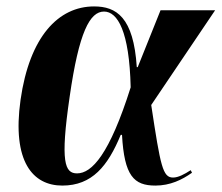

<svg xmlns="http://www.w3.org/2000/svg" viewBox="-20 -568 690 598"><path d="M174 10C267 10 316 -51 356 -148H360C367 -20 397 10 464 10C510 10 547 -8 578 -30L574 -38C554 -25 535 -15 519 -15C487 -15 480 -49 451 -241L650 -536H480L409 -359H406C396 -515 342 -548 273 -548C162 -548 72 -454 44 -257C17 -65 82 10 174 10ZM220 -28C182 -28 167 -62 197 -267C226 -469 260 -532 304 -532C346 -532 383 -471 387 -296C321 -87 266 -28 220 -28Z"/></svg>

Font: Noto Serif Display Condensed ExtraBold
Style: Italic
Weight: 800
Width: 3
Italic angle: -12°
Designer: Monotype Design Team
Foundry: Monotype Imaging Inc.
Version: Version 2.009